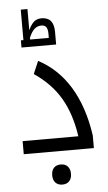

<svg xmlns="http://www.w3.org/2000/svg" viewBox="-67 -901 643 1143"><g transform="rotate(-5 254.5 -329.5)"><path d="M44.9 -78.1H377.9Q358.4 -212.4 303.2 -306.9Q248 -401.4 146 -470.2L178.2 -545.9Q293.5 -485.8 366 -367.7Q438.5 -249.5 463.9 -76.2V0H44.9ZM253.9 -676.8V-701.7Q253.9 -728 245.1 -741Q236.3 -753.9 215.3 -753.9Q191.9 -753.9 174.1 -738Q156.2 -722.2 142.1 -687V-676.8ZM86.9 -676.8H102.1V-858.9H142.1V-731.9Q154.3 -761.2 172.6 -779.1Q190.9 -796.9 220.2 -796.9Q293.9 -796.9 293.9 -710V-633.8H86.9ZM258.8 200.2Q232.9 200.2 217.8 184.6Q202.6 168.9 202.6 140.1Q202.6 111.3 217.5 95.7Q232.4 80.1 258.8 80.1Q285.6 80.1 300.3 96.4Q314.9 112.8 314.9 140.1Q314.9 167.5 300.3 183.8Q285.6 200.2 258.8 200.2Z"/></g></svg>

Font: DroidArabicKufi
Style: Regular
Weight: 400
Designer: Pascal Zoghbi
Foundry: Ascender Corporation
Version: Version 1.00; ttfautohint (v1.4.1)